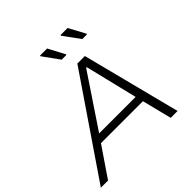

<svg xmlns="http://www.w3.org/2000/svg" viewBox="-241 -1082 1265 1265"><g transform="rotate(-45 392.0 -449.5)"><path d="M-13 0 456 -688H526L702 0H638L586 -207H195L54 0ZM232 -261H572L483 -627H477ZM444 -779H401L318 -894L320 -899H385L446 -784ZM635 -779H593L509 -894L511 -899H576L638 -784Z"/></g></svg>

Font: Saira Expanded Light
Style: Italic
Weight: 300
Width: 7
Italic angle: -12°
Designer: Hector Gatti with collaboration of the Omnibus-Type team
Foundry: Omnibus-Type
Version: Version 1.101